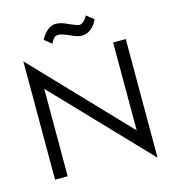

<svg xmlns="http://www.w3.org/2000/svg" viewBox="-140 -1407 1114 1232"><g transform="rotate(-15 417.0 -791.5)"><path d="M81.1 -325.2Q81.1 -398.4 81.1 -620.1Q81.1 -743.2 81.1 -1111.3Q227.5 -957 668.9 -495.1Q668.9 -640.6 668.9 -1079.1Q690.4 -1079.1 752.9 -1079.1Q752.9 -881.8 752.9 -291Q606.4 -444.3 165 -906.2Q165 -760.7 165 -325.2Q143.6 -325.2 81.1 -325.2ZM291 -1171.9Q278.3 -1181.6 242.2 -1210.9Q287.1 -1290 343.8 -1290Q378.9 -1290 424.8 -1266.6Q476.6 -1244.1 489.3 -1244.1Q518.6 -1244.1 544.9 -1292Q560.5 -1279.3 591.8 -1253.9Q578.1 -1218.8 549.8 -1196.3Q521.5 -1172.9 486.3 -1172.9Q459 -1172.9 411.1 -1196.3Q361.3 -1217.8 340.8 -1217.8Q322.3 -1217.8 311.5 -1206.1Q300.8 -1194.3 291 -1171.9Z"/></g></svg>

Font: Das Gitter
Style: Book
Weight: 400
Version: Version 006.000